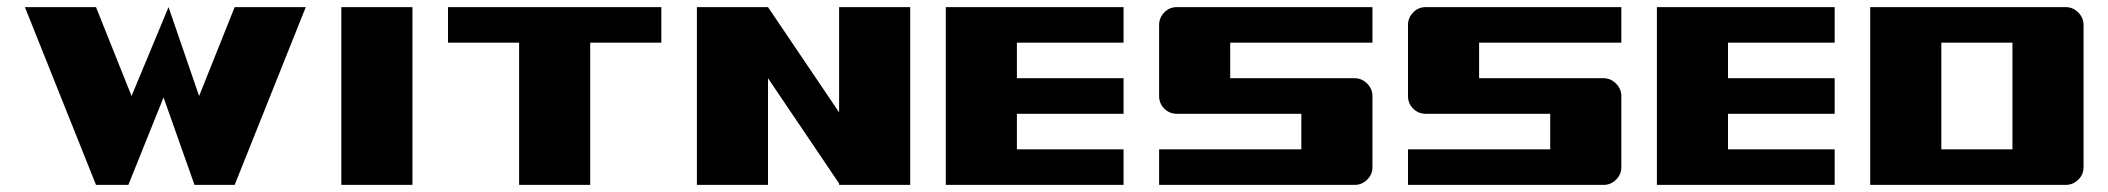

<svg xmlns="http://www.w3.org/2000/svg" viewBox="-20 -520 5930 540"><path d="M454 -500 540 -250 640 -500H840L640 0H527L440 -246L341 0H250L50 -500H250L350 -250Z M940 -500H1140V0H940Z M1240 -500H1840V-400H1640V0H1440V-400H1240Z M1940 -500H2140L2340 -204V-500H2540V0H2340V-4L2140 -300V0H1940Z M2640 -500H3140V-400H2840V-300H3140V-200H2840V-100H3140V0H2640Z M3840 -500V-400H3440V-300H3790Q3810 -300 3825 -285Q3840 -270 3840 -250V-50Q3840 -29 3825 -14.5Q3810 0 3790 0H3240V-100H3640V-200H3290Q3269 -200 3254.5 -214.5Q3240 -229 3240 -250V-450Q3240 -470 3254.5 -485Q3269 -500 3290 -500Z M4540 -500V-400H4140V-300H4490Q4510 -300 4525 -285Q4540 -270 4540 -250V-50Q4540 -29 4525 -14.5Q4510 0 4490 0H3940V-100H4340V-200H3990Q3969 -200 3954.5 -214.5Q3940 -229 3940 -250V-450Q3940 -470 3954.5 -485Q3969 -500 3990 -500Z M4640 -500H5140V-400H4840V-300H5140V-200H4840V-100H5140V0H4640Z M5790 -500Q5810 -500 5825 -485Q5840 -470 5840 -450V-50Q5840 -29 5825 -14.5Q5810 0 5790 0H5240V-500ZM5440 -100H5640V-400H5440Z"/></svg>

Font: Tokeely Brookings
Style: Regular
Weight: 400
Designer: Peter Wiegel
Foundry: Peter Wiegel
Version: Version 2.001